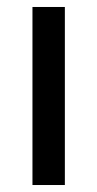

<svg xmlns="http://www.w3.org/2000/svg" viewBox="-20 -530 278 550"><path d="M73 0V-510H165.8V0Z"/></svg>

Font: MuseoModerno Thin
Style: Regular
Weight: 100
Designer: Pablo Cosgaya, Héctor Gatti, Marcela Romero, and the Authors of The MuseoModerno Project.
Foundry: Omnibus-Type Team
Version: Version 1.003